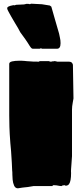

<svg xmlns="http://www.w3.org/2000/svg" viewBox="-20 -997 448 1040"><path d="M103 19 77 23Q63 23 56.5 8.5Q50 -6 48.5 -23.5Q47 -41 47 -50Q47 -69 46 -72Q45 -89 44 -115.5Q43 -142 40 -178L36 -222Q32 -274 31 -310.5Q30 -347 30 -372V-651Q30 -661 46 -664.5Q62 -668 83 -668Q89 -668 97 -668Q105 -668 113 -667Q121 -666 127 -665.5Q133 -665 137 -665Q145 -664 159 -663.5Q173 -663 191 -663L195 -666H245Q250 -663 254 -663H258Q260 -665 271 -665Q272 -666 273 -666H275Q279 -666 283 -665L290 -663H351Q365 -663 370 -656.5Q375 -650 375 -645L378 -464Q378 -461 377 -458L374 -441Q370 -420 370 -403.5Q370 -387 370 -375V-151L367 -108Q366 -93 365 -81Q364 -69 365 -60Q365 -15 354 0Q348 9 334 9L333 7L328 6Q326 6 326 7H321Q318 8 316 9Q314 10 313 11Q310 11 303 10Q296 9 286 7L270 6Q265 6 264 11H161L131 16ZM195 -733H158Q154 -733 150.5 -736Q147 -739 141 -748Q135 -758 130 -765.5Q125 -773 116.5 -785.5Q108 -798 90 -822L77 -846Q75 -850 71 -856Q67 -862 62 -871Q49 -893 41.5 -906Q34 -919 32 -923Q28 -930 25.5 -935Q23 -940 22 -942Q19 -948 19 -952Q19 -958 25 -961Q31 -965 52 -969H57Q57 -968 59 -968L67 -971L109 -973L115 -974Q118 -974 119 -975Q120 -976 122 -976H132Q138 -976 142 -974L148 -977L207 -974L250 -967L258 -961Q268 -926 278 -891Q288 -856 300 -815Q301 -807 304.5 -793.5Q308 -780 308 -763Q308 -733 289 -733H206L203 -736Z"/></svg>

Font: Sigmar
Style: Regular
Weight: 400
Designer: Vernon Adams
Foundry: Vernon Adams
Version: Version 1.000; ttfautohint (v1.8.4.7-5d5b);gftools[0.9.24]